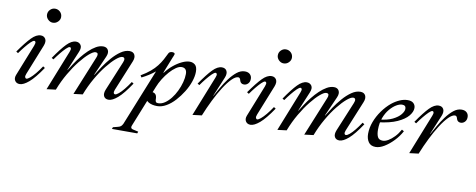

<svg xmlns="http://www.w3.org/2000/svg" viewBox="-74 -1049 4117 1659"><g transform="rotate(10 1984.0 -219.0)"><path d="M106 7Q78 7 64.5 -13.5Q51 -34 62 -64L172 -341Q181 -365 178 -374Q175 -383 167 -383Q156 -383 135.5 -363Q115 -343 91 -313.5Q67 -284 46 -254L29 -265Q91 -353 133 -396Q175 -439 214 -439Q242 -439 255.5 -417Q269 -395 254 -356L148 -91Q139 -69 143.5 -59Q148 -49 155 -49Q166 -49 186 -65.5Q206 -82 230.5 -111.5Q255 -141 280 -179L297 -168Q233 -73 186 -33Q139 7 106 7ZM296 -565Q272 -565 253.5 -583.5Q235 -602 235 -626Q235 -652 253.5 -670Q272 -688 296 -688Q322 -688 340.5 -670Q359 -652 359 -625Q359 -602 340.5 -583.5Q322 -565 296 -565Z M343 10 483 -342Q492 -364 489 -373.5Q486 -383 478 -383Q467 -383 446.5 -363Q426 -343 402 -313.5Q378 -284 357 -254L340 -264Q401 -353 443 -396Q485 -439 523 -439Q551 -439 565.5 -417.5Q580 -396 563 -356L491 -184H493Q509 -210 531 -243.5Q553 -277 580 -311Q607 -345 637.5 -374Q668 -403 699.5 -421Q731 -439 762 -439Q793 -439 805.5 -415.5Q818 -392 802 -356L726 -184H729Q748 -216 777 -259.5Q806 -303 841.5 -344Q877 -385 916 -412Q955 -439 993 -439Q1026 -439 1038 -415Q1050 -391 1035 -355L925 -87Q918 -68 921 -58.5Q924 -49 934 -49Q945 -49 965 -65.5Q985 -82 1009 -111.5Q1033 -141 1058 -179L1075 -168Q1012 -73 965.5 -33Q919 7 886 7Q856 7 844 -15.5Q832 -38 848 -77L954 -333Q963 -354 959.5 -366Q956 -378 941 -378Q921 -378 886 -348.5Q851 -319 809.5 -267Q768 -215 728.5 -146.5Q689 -78 659 0L579 10L719 -333Q727 -350 725.5 -364Q724 -378 704 -378Q686 -378 651 -348.5Q616 -319 574.5 -267Q533 -215 493 -146.5Q453 -78 423 0Z M959 250 965 234 1008 223Q1025 219 1033.5 211Q1042 203 1049 189L1278 -380L1377 -470L1312 -306H1316Q1344 -344 1380.5 -374Q1417 -404 1454 -421.5Q1491 -439 1521 -439Q1549 -439 1568.5 -422Q1588 -405 1588 -361Q1588 -322 1572 -275Q1556 -228 1527.5 -182Q1499 -136 1463.5 -97Q1428 -58 1388 -35Q1348 -12 1309 -12Q1264 -12 1233.5 -29Q1203 -46 1203 -83Q1203 -105 1215.5 -114.5Q1228 -124 1244 -124Q1263 -124 1275.5 -111.5Q1288 -99 1288 -65Q1288 -52 1293.5 -45Q1299 -38 1313 -38Q1343 -38 1371 -57Q1399 -76 1423.5 -107Q1448 -138 1466.5 -176.5Q1485 -215 1495.5 -254.5Q1506 -294 1506 -328Q1506 -381 1460 -381Q1438 -381 1411 -362.5Q1384 -344 1357 -313.5Q1330 -283 1307 -246Q1284 -209 1270 -173L1124 191Q1113 217 1138 223L1187 234L1181 250ZM1133 -232 1122 -249Q1170 -277 1203 -305Q1236 -333 1258 -361.5Q1280 -390 1296 -419Q1312 -448 1326 -478Q1330 -486 1338.5 -490Q1347 -494 1358 -494Q1368 -494 1375 -490Q1382 -486 1380 -478Q1369 -440 1334.5 -394Q1300 -348 1248 -305.5Q1196 -263 1133 -232Z M1623 10 1763 -342Q1772 -364 1769 -373.5Q1766 -383 1758 -383Q1747 -383 1726.5 -363Q1706 -343 1682 -313.5Q1658 -284 1637 -254L1620 -264Q1681 -353 1723 -396Q1765 -439 1803 -439Q1834 -439 1846 -416Q1858 -393 1843 -356L1771 -184H1773Q1791 -216 1815.5 -259.5Q1840 -303 1870.5 -344Q1901 -385 1934.5 -412Q1968 -439 2005 -439Q2034 -439 2050 -423.5Q2066 -408 2066 -384Q2066 -357 2050.5 -341.5Q2035 -326 2015 -326Q2000 -326 1991 -333.5Q1982 -341 1979 -352Q1976 -365 1971 -372Q1966 -379 1957 -379Q1933 -379 1901 -347Q1869 -315 1834.5 -261Q1800 -207 1766.5 -139.5Q1733 -72 1704 0Z M2131 7Q2103 7 2089.5 -13.5Q2076 -34 2087 -64L2197 -341Q2206 -365 2203 -374Q2200 -383 2192 -383Q2181 -383 2160.5 -363Q2140 -343 2116 -313.5Q2092 -284 2071 -254L2054 -265Q2116 -353 2158 -396Q2200 -439 2239 -439Q2267 -439 2280.5 -417Q2294 -395 2279 -356L2173 -91Q2164 -69 2168.5 -59Q2173 -49 2180 -49Q2191 -49 2211 -65.5Q2231 -82 2255.5 -111.5Q2280 -141 2305 -179L2322 -168Q2258 -73 2211 -33Q2164 7 2131 7ZM2321 -565Q2297 -565 2278.5 -583.5Q2260 -602 2260 -626Q2260 -652 2278.5 -670Q2297 -688 2321 -688Q2347 -688 2365.5 -670Q2384 -652 2384 -625Q2384 -602 2365.5 -583.5Q2347 -565 2321 -565Z M2368 10 2508 -342Q2517 -364 2514 -373.5Q2511 -383 2503 -383Q2492 -383 2471.5 -363Q2451 -343 2427 -313.5Q2403 -284 2382 -254L2365 -264Q2426 -353 2468 -396Q2510 -439 2548 -439Q2576 -439 2590.5 -417.5Q2605 -396 2588 -356L2516 -184H2518Q2534 -210 2556 -243.5Q2578 -277 2605 -311Q2632 -345 2662.5 -374Q2693 -403 2724.5 -421Q2756 -439 2787 -439Q2818 -439 2830.5 -415.5Q2843 -392 2827 -356L2751 -184H2754Q2773 -216 2802 -259.5Q2831 -303 2866.5 -344Q2902 -385 2941 -412Q2980 -439 3018 -439Q3051 -439 3063 -415Q3075 -391 3060 -355L2950 -87Q2943 -68 2946 -58.5Q2949 -49 2959 -49Q2970 -49 2990 -65.5Q3010 -82 3034 -111.5Q3058 -141 3083 -179L3100 -168Q3037 -73 2990.5 -33Q2944 7 2911 7Q2881 7 2869 -15.5Q2857 -38 2873 -77L2979 -333Q2988 -354 2984.5 -366Q2981 -378 2966 -378Q2946 -378 2911 -348.5Q2876 -319 2834.5 -267Q2793 -215 2753.5 -146.5Q2714 -78 2684 0L2604 10L2744 -333Q2752 -350 2750.5 -364Q2749 -378 2729 -378Q2711 -378 2676 -348.5Q2641 -319 2599.5 -267Q2558 -215 2518 -146.5Q2478 -78 2448 0Z M3229 8Q3186 8 3166 -21Q3146 -50 3146 -93Q3146 -146 3166 -199Q3186 -252 3220 -299.5Q3254 -347 3295 -381Q3327 -407 3363 -423Q3399 -439 3434 -439Q3468 -439 3485 -422.5Q3502 -406 3502 -381Q3502 -348 3472.5 -312Q3443 -276 3379.5 -247Q3316 -218 3213 -206L3216 -231Q3288 -237 3334.5 -260Q3381 -283 3403.5 -311Q3426 -339 3426 -361Q3426 -392 3393 -392Q3370 -392 3341.5 -375Q3313 -358 3286 -326Q3259 -294 3241.5 -248Q3224 -202 3224 -143Q3224 -103 3235.5 -79.5Q3247 -56 3281 -56Q3302 -56 3328 -71Q3354 -86 3380.5 -113.5Q3407 -141 3428 -179L3447 -168Q3421 -120 3383 -80.5Q3345 -41 3304.5 -16.5Q3264 8 3229 8Z M3525 10 3665 -342Q3674 -364 3671 -373.5Q3668 -383 3660 -383Q3649 -383 3628.5 -363Q3608 -343 3584 -313.5Q3560 -284 3539 -254L3522 -264Q3583 -353 3625 -396Q3667 -439 3705 -439Q3736 -439 3748 -416Q3760 -393 3745 -356L3673 -184H3675Q3693 -216 3717.5 -259.5Q3742 -303 3772.5 -344Q3803 -385 3836.5 -412Q3870 -439 3907 -439Q3936 -439 3952 -423.5Q3968 -408 3968 -384Q3968 -357 3952.5 -341.5Q3937 -326 3917 -326Q3902 -326 3893 -333.5Q3884 -341 3881 -352Q3878 -365 3873 -372Q3868 -379 3859 -379Q3835 -379 3803 -347Q3771 -315 3736.5 -261Q3702 -207 3668.5 -139.5Q3635 -72 3606 0Z"/></g></svg>

Font: Ibarra Real Nova Medium
Style: Italic
Weight: 500
Italic angle: -22°
Designer: Jose Maria Ribagorda & Octavio Pardo
Foundry: Octavio Pardo
Version: Version 2.000